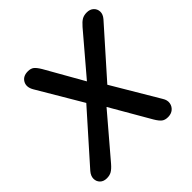

<svg xmlns="http://www.w3.org/2000/svg" viewBox="-183 -879 1052 1052"><g transform="rotate(-45 343.5 -352.5)"><path d="M67 8Q42 8 27.5 -6.5Q13 -21 13 -42.5Q13 -64 31 -85L279 -364L126 -623Q106 -658 121.5 -685.5Q137 -713 175 -713Q198 -713 211 -702.5Q224 -692 240 -665L365 -445L559 -673Q578 -695 593.5 -704Q609 -713 631 -713Q656 -713 671 -699Q686 -685 687 -664Q688 -643 670 -622L431 -353L591 -83Q605 -61 601.5 -40Q598 -19 582 -5.5Q566 8 541 8Q518 8 504.5 -2.5Q491 -13 475 -40L342 -270L139 -32Q120 -10 104.5 -1Q89 8 67 8Z"/></g></svg>

Font: Nunito
Style: Bold Italic
Weight: 700
Italic angle: -9°
Designer: Vernon Adams
Foundry: Vernon Adams
Version: Version 3.601; ttfautohint (v1.8.2.53-6de2)